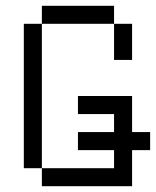

<svg xmlns="http://www.w3.org/2000/svg" viewBox="-20 -645 540 665"><path d="M500 -125V-187.5H437.5Q437.5 -187.5 437.5 -312.5H250V-250H375V-187.5H250V-125H375V-62.5H125V0H437.5Q437.5 0 437.5 -125ZM125 -62.5Q125 -62.5 125 -562.5H62.5Q62.5 -562.5 62.5 -62.5ZM375 -562.5Q375 -562.5 375 -437.5H437.5Q437.5 -437.5 437.5 -562.5ZM125 -562.5H375V-625H125Z"/></svg>

Font: UnifontExMono
Style: Regular
Weight: 500
Version: Version 15.0.06